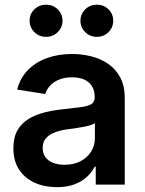

<svg xmlns="http://www.w3.org/2000/svg" viewBox="-20 -773 607 804"><path d="M218.3 10.7Q166.5 10.7 125.2 -7.8Q84 -26.4 60.1 -62.5Q36.1 -98.6 36.1 -151.9Q36.1 -197.8 53.2 -227.5Q70.3 -257.3 99.9 -275.1Q129.4 -293 166.5 -302.2Q203.6 -311.5 243.2 -315.4Q291 -320.8 320.3 -324.7Q349.6 -328.6 363 -337.4Q376.5 -346.2 376.5 -364.3V-367.2Q376.5 -393.1 365.5 -411.4Q354.5 -429.7 333.5 -439.5Q312.5 -449.2 281.2 -449.2Q250.5 -449.2 227.3 -439.7Q204.1 -430.2 189.7 -414.3Q175.3 -398.4 169.4 -379.4L51.8 -397.9Q64.9 -447.3 97.4 -480.2Q129.9 -513.2 177 -530Q224.1 -546.9 281.7 -546.9Q322.8 -546.9 362.1 -537.1Q401.4 -527.3 433.1 -505.6Q464.8 -483.9 483.6 -448.5Q502.4 -413.1 502.4 -361.8V0H380.9V-74.7H376.5Q364.7 -51.8 343.8 -32.2Q322.8 -12.7 291.7 -1Q260.7 10.7 218.3 10.7ZM250.5 -83Q289.6 -83 318.1 -98.4Q346.7 -113.8 362.1 -139.2Q377.4 -164.6 377.4 -194.8V-257.3Q371.1 -252.4 357.2 -248.3Q343.3 -244.1 325.4 -241Q307.6 -237.8 289.8 -235.1Q272 -232.4 258.3 -231Q230.5 -227.1 207.8 -218Q185.1 -209 171.9 -193.6Q158.7 -178.2 158.7 -153.3Q158.7 -130.4 170.4 -114.7Q182.1 -99.1 202.6 -91.1Q223.1 -83 250.5 -83ZM385.7 -618.7Q356.9 -618.7 336.9 -638.4Q316.9 -658.2 316.9 -686Q316.9 -714.4 336.9 -733.9Q356.9 -753.4 385.7 -753.4Q414.6 -753.4 434.3 -733.9Q454.1 -714.4 454.1 -686Q454.1 -658.2 434.3 -638.4Q414.6 -618.7 385.7 -618.7ZM172.9 -618.7Q144 -618.7 124 -638.4Q104 -658.2 104 -686Q104 -714.4 124 -733.9Q144 -753.4 172.9 -753.4Q201.7 -753.4 221.7 -733.9Q241.7 -714.4 241.7 -686Q241.7 -658.2 221.7 -638.4Q201.7 -618.7 172.9 -618.7Z"/></svg>

Font: Inter 18pt SemiBold
Style: Regular
Weight: 600
Designer: Rasmus Andersson
Foundry: rsms
Version: Version 4.001;git-66647c0bb